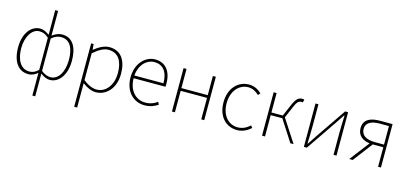

<svg xmlns="http://www.w3.org/2000/svg" viewBox="-80 -1401 4799 2252"><g transform="rotate(15 2320.0 -275.5)"><path d="M367 243H402V46V-33C441 -4 481 13 515 13C622 13 710 -92 710 -271C710 -434 649 -540 521 -540C481 -540 438 -522 402 -494V-573V-794H367V-573V-495C331 -520 296 -540 255 -540C145 -540 59 -432 59 -262C59 -84 136 13 255 13C301 13 337 -7 367 -33V46ZM258 -20C155 -20 97 -118 97 -262C97 -398 163 -507 254 -507C293 -507 329 -495 367 -459V-69C328 -32 296 -20 258 -20ZM516 -20C487 -20 444 -30 402 -67V-459C444 -496 484 -507 518 -507C630 -507 673 -405 673 -271C673 -124 609 -20 516 -20Z M875 243H911V46V-53C967 -11 1022 13 1072 13C1198 13 1306 -92 1306 -271C1306 -434 1237 -540 1094 -540C1028 -540 965 -500 913 -459H911L905 -527H875ZM1075 -20C1033 -20 973 -39 911 -91V-416C978 -474 1037 -507 1091 -507C1220 -507 1268 -405 1268 -271C1268 -124 1187 -20 1075 -20Z M1665 13C1743 13 1788 -13 1828 -37L1812 -68C1772 -39 1727 -20 1667 -20C1543 -20 1462 -122 1462 -261H1848C1850 -275 1850 -286 1850 -297C1850 -453 1773 -540 1651 -540C1534 -540 1424 -434 1424 -262C1424 -90 1532 13 1665 13ZM1462 -294C1473 -427 1557 -507 1651 -507C1750 -507 1815 -437 1815 -294Z M1997 0H2033V-261H2353V0H2389V-527H2353V-294H2033V-527H1997Z M2789 13C2857 13 2913 -18 2957 -57L2936 -83C2899 -48 2848 -20 2790 -20C2670 -20 2591 -118 2591 -262C2591 -407 2678 -507 2790 -507C2844 -507 2886 -481 2921 -448L2944 -474C2909 -507 2862 -540 2790 -540C2663 -540 2553 -439 2553 -262C2553 -88 2655 13 2789 13Z M3091 0H3127V-259H3268L3435 0H3474L3294 -277L3353 -415C3385 -492 3407 -502 3436 -502C3444 -502 3446 -502 3452 -500L3461 -536C3457 -538 3447 -540 3438 -540C3396 -540 3364 -525 3323 -426L3265 -291H3127V-527H3091Z M3599 0H3635L3883 -363C3905 -396 3938 -445 3960 -478H3965C3962 -407 3959 -336 3959 -277V0H3995V-527H3959L3711 -164C3689 -131 3657 -82 3635 -49H3630C3632 -120 3635 -191 3635 -249V-527H3599Z M4391 -269C4287 -269 4221 -307 4221 -385C4221 -462 4287 -494 4391 -494H4500V-269ZM4150 0H4192L4372 -237H4500V0H4535V-527H4379C4265 -527 4184 -489 4184 -385C4184 -295 4248 -250 4333 -239Z"/></g></svg>

Font: Harano Aji Gothic KR ExtraLight
Style: Regular
Weight: 250
Foundry: Masamichi Hosoda
Version: HaranoAjiGothicKR-ExtraLight version 20220220;ttx 4.29.1